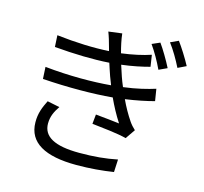

<svg xmlns="http://www.w3.org/2000/svg" viewBox="-123 -980 1246 1170"><g transform="rotate(15 500.0 -394.5)"><path d="M758 -801 708 -779C738 -737 766 -687 789 -638L841 -662C819 -706 782 -768 758 -801ZM864 -841 814 -818C845 -777 874 -727 898 -679L950 -704C927 -748 888 -809 864 -841ZM462 -695C464 -687 467 -678 469 -670C374 -664 260 -668 140 -682L144 -609C269 -598 392 -595 489 -602C497 -578 505 -552 515 -524C521 -507 528 -490 535 -472C422 -462 271 -461 120 -477L124 -402C279 -391 443 -392 564 -403C586 -355 612 -306 642 -260C610 -264 546 -271 492 -276L486 -216C555 -208 648 -199 704 -184L746 -245C731 -259 719 -272 708 -288C682 -326 658 -369 638 -412C708 -422 771 -435 819 -448L807 -523C760 -508 690 -490 608 -480C599 -500 592 -520 585 -539C578 -560 570 -584 562 -609C629 -617 690 -630 738 -643L727 -716C677 -699 613 -685 543 -676C532 -717 523 -757 519 -795L434 -784C445 -756 454 -725 462 -695ZM265 -262 187 -278C165 -234 147 -192 148 -135C149 -7 259 52 455 52C541 52 619 45 689 34L693 -46C620 -31 547 -24 454 -24C297 -24 224 -66 224 -148C224 -193 241 -227 265 -262Z"/></g></svg>

Font: Microsoft YaHei
Style: Regular
Weight: 400
Designer: Ryoko NISHIZUKA 西塚涼子 (kana, bopomofo & ideographs); Paul D. Hunt (Latin, Greek & Cyrillic); Sandoll Communications 산돌커뮤니
Foundry: Adobe
Version: Version 2.001;hotconv 1.0.111;makeotfexe 2.5.65597